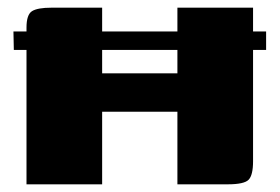

<svg xmlns="http://www.w3.org/2000/svg" viewBox="-20 -480 728 500"><path d="M49 0V-408Q49 -442 63.5 -451Q78 -460 114 -460H246V-289H442V-460H639V-60Q639 -24 627.5 -12Q616 0 573 0H442V-189H246V0ZM15 -398H673V-350H16Z"/></svg>

Font: Genos Thin ExtraBold
Style: Regular
Weight: 800
Version: Version 1.010